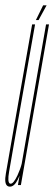

<svg xmlns="http://www.w3.org/2000/svg" viewBox="-42 -691 203 717"><path d="M25 0 31 -35Q28 -28 24.5 -20.5Q11.5 6 -5 6Q-10.5 6 -14 3.5Q-27 -5 -20 -43.5Q-11.5 -92.5 4.5 -184L78 -600H89L14.5 -179Q-0.5 -94.5 -8 -50Q-15 -10.5 -5 -5.5Q-3.5 -5 -2 -5Q8.5 -5 23 -35.5Q34.5 -60.5 39 -79.5L130 -600H141L36 0ZM92 -616 119 -671H132L102 -616Z"/></svg>

Font: Anybody UltraCondensed Thin
Style: Italic
Weight: 100
Width: 1
Italic angle: -10°
Designer: Tyler Finck
Foundry: Etcetera Type Company
Version: Version 1.010; ttfautohint (v1.8.3) -l 8 -r 50 -G 200 -x 14 